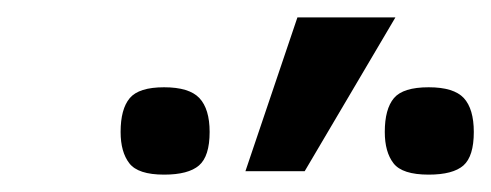

<svg xmlns="http://www.w3.org/2000/svg" viewBox="-20 -786 563 220"><path d="M522.9 -634.8Q522.9 -606.9 511 -596.4Q499 -585.9 471.2 -585.9Q440.9 -585.9 430.9 -598.9Q420.9 -611.8 420.9 -634.8Q420.9 -661.1 431.4 -673.6Q441.9 -686 471.2 -686Q500 -686 511.5 -673.6Q522.9 -661.1 522.9 -634.8ZM220.2 -634.8Q220.2 -606.9 208 -596.4Q195.8 -585.9 168 -585.9Q138.2 -585.9 128.2 -598.9Q118.2 -611.8 118.2 -634.8Q118.2 -661.1 128.7 -673.6Q139.2 -686 168 -686Q196.8 -686 208.5 -673.6Q220.2 -661.1 220.2 -634.8ZM433.1 -766.1 329.1 -589.8H261.2L320.8 -766.1Z"/></svg>

Font: ClearSansRegular
Style: Regular
Weight: 400
Foundry: Intel Corporation
Version: Version 1.00